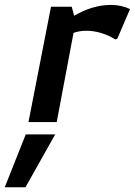

<svg xmlns="http://www.w3.org/2000/svg" viewBox="-81 -508 561 799"><path d="M0 0ZM131.2 -480 37.5 0H155L225 -371.2Q250 -380 278.8 -380Q310 -380 341.9 -370Q373.8 -360 398.8 -343.8L407.5 -347.5L460 -470Q425 -487.5 380 -487.5Q305 -487.5 227.5 -442.5L217.5 -480ZM-61.2 271.2H25L148.8 51.2H26.2Z"/></svg>

Font: Cambay
Style: Bold Italic
Weight: 700
Italic angle: -11°
Designer: Pooja Saxena
Foundry: Pooja Saxena
Version: Version 1.006;PS 001.006;hotconv 1.0.70;makeotf.lib2.5.58329